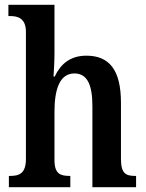

<svg xmlns="http://www.w3.org/2000/svg" viewBox="-20 -780 610 800"><path d="M17 0H273V-47H271C232 -47 207 -55 207 -113V-315C207 -406 228 -474 290 -474C345 -474 365 -424 365 -338V0H547V-47H544C505 -47 484 -56 484 -118V-352C484 -489 435 -548 340 -548C268 -548 230 -508 208 -461H203C204 -476 207 -520 207 -560V-760H15V-713H24C52 -713 88 -705 88 -648V-118C88 -56 59 -47 22 -47H17Z"/></svg>

Font: Noto Serif Georgian Condensed SemiBold
Style: Regular
Weight: 600
Width: 3
Designer: Monotype Design Team, Akaki Razmadze
Foundry: Google LLC
Version: Version 2.003